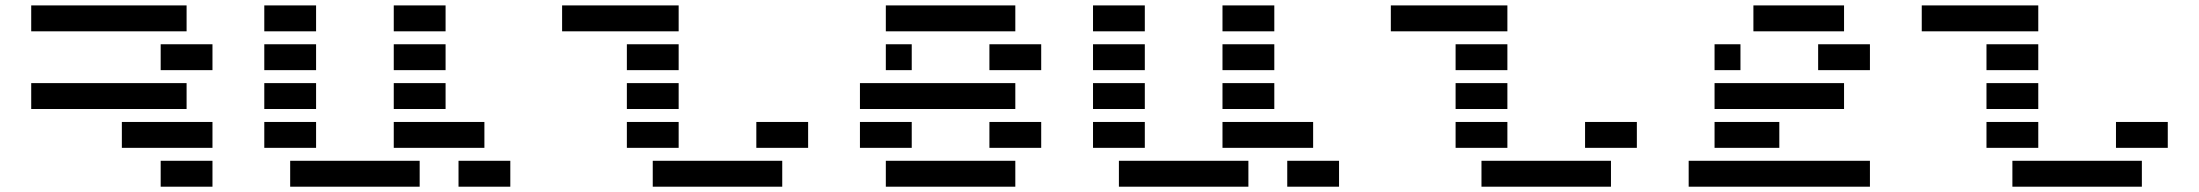

<svg xmlns="http://www.w3.org/2000/svg" viewBox="-20 -704 8292 724"><path d="M585.9 0V-97.7H781.2V0ZM683.6 -683.6V-585.9H97.7V-683.6ZM585.9 -439.5V-537.1H781.2V-439.5ZM97.7 -293V-390.6H683.6V-293ZM439.5 -146.5V-244.1H781.2V-146.5Z M976.6 -585.9V-683.6H1171.9V-585.9ZM1464.8 -585.9V-683.6H1660.2V-585.9ZM976.6 -439.5V-537.1H1171.9V-439.5ZM1464.8 -439.5V-537.1H1660.2V-439.5ZM976.6 -293V-390.6H1171.9V-293ZM1464.8 -293V-390.6H1660.2V-293ZM976.6 -146.5V-244.1H1171.9V-146.5ZM1806.6 -244.1V-146.5H1464.8V-244.1ZM1074.2 0V-97.7H1562.5V0ZM1709 0V-97.7H1904.3V0Z M2441.4 0V-97.7H2929.7V0ZM2539.1 -683.6V-585.9H2099.6V-683.6ZM2539.1 -439.5H2343.8V-537.1H2539.1ZM2539.1 -293H2343.8V-390.6H2539.1ZM3027.3 -146.5H2832V-244.1H3027.3ZM2539.1 -146.5H2343.8V-244.1H2539.1Z M3320.3 0V-97.7H3808.6V0ZM3808.6 -683.6V-585.9H3320.3V-683.6ZM3418 -439.5H3320.3V-537.1H3418ZM3710.9 -439.5V-537.1H3906.2V-439.5ZM3222.7 -293V-390.6H3808.6V-293ZM3222.7 -146.5V-244.1H3418V-146.5ZM3710.9 -146.5V-244.1H3906.2V-146.5Z M4101.6 -585.9V-683.6H4296.9V-585.9ZM4589.8 -585.9V-683.6H4785.2V-585.9ZM4101.6 -439.5V-537.1H4296.9V-439.5ZM4589.8 -439.5V-537.1H4785.2V-439.5ZM4101.6 -293V-390.6H4296.9V-293ZM4589.8 -293V-390.6H4785.2V-293ZM4101.6 -146.5V-244.1H4296.9V-146.5ZM4931.6 -244.1V-146.5H4589.8V-244.1ZM4199.2 0V-97.7H4687.5V0ZM4834 0V-97.7H5029.3V0Z M5566.4 0V-97.7H6054.7V0ZM5664.1 -683.6V-585.9H5224.6V-683.6ZM5664.1 -439.5H5468.8V-537.1H5664.1ZM5664.1 -293H5468.8V-390.6H5664.1ZM6152.3 -146.5H5957V-244.1H6152.3ZM5664.1 -146.5H5468.8V-244.1H5664.1Z M6933.6 -683.6V-585.9H6591.8V-683.6ZM7031.2 -97.7V0H6347.7V-97.7ZM6445.3 -146.5V-244.1H6689.5V-146.5ZM6445.3 -293V-390.6H6933.6V-293ZM6835.9 -439.5V-537.1H7031.2V-439.5ZM6543 -439.5H6445.3V-537.1H6543Z M7568.4 0V-97.7H8056.6V0ZM7666 -683.6V-585.9H7226.6V-683.6ZM7666 -439.5H7470.7V-537.1H7666ZM7666 -293H7470.7V-390.6H7666ZM8154.3 -146.5H7959V-244.1H8154.3ZM7666 -146.5H7470.7V-244.1H7666Z"/></svg>

Font: Trigram
Style: Regular
Weight: 400
Designer: GGBotNet
Foundry: GGBotNet
Version: 1.05